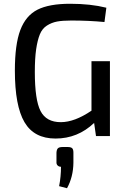

<svg xmlns="http://www.w3.org/2000/svg" viewBox="-20 -723 669 1020"><path d="M564 -398V0H490L480 -70Q393 13 275 13Q161 13 110 -74Q59 -161 59 -348Q59 -487 88 -563.5Q117 -640 179 -671.5Q241 -703 353 -703Q461 -703 545 -682L535 -606Q451 -614 359 -614Q312 -614 283 -608.5Q254 -603 229 -587Q204 -571 191.5 -540Q179 -509 172 -461Q165 -413 165 -341Q165 -192 195.5 -133Q226 -74 303 -74Q376 -74 466 -135V-398ZM313 58H339Q357 58 363.5 64.5Q370 71 370 88V142Q369 217 336 277L294 266Q304 216 304 163Q293 163 286 156Q279 149 280 137V88Q281 71 288 64.5Q295 58 313 58Z"/></svg>

Font: Exo 2.0 Medium
Style: Regular
Weight: 500
Designer: Natanael Gama
Version: Version 1.001;PS 001.001;hotconv 1.0.70;makeotf.lib2.5.58329